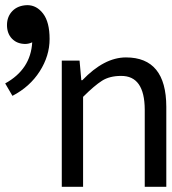

<svg xmlns="http://www.w3.org/2000/svg" viewBox="-42 -719 662 739"><path d="M515.1 -296.9Q514.6 -427.7 423.8 -426.8Q379.9 -426.8 350.6 -408.2Q321.3 -389.6 277.8 -346.2V0H195.8V-485.8H264.2L271 -410.2H274.9Q358.9 -498 442.9 -498Q597.7 -498 598.1 -308.1V0H515.1ZM63 -699.2Q99.1 -699.2 124 -666.5Q148.9 -633.8 148.9 -568.8Q148.9 -503.9 110.8 -444.3Q72.8 -384.8 5.9 -350.1L-22 -397.9Q76.2 -452.1 82 -556.2Q69.8 -550.3 56.2 -549.8Q23.9 -549.8 4.4 -569.8Q-15.1 -589.8 -15.1 -622.6Q-15.1 -655.3 5.9 -676.8Q26.9 -698.2 63 -699.2Z"/></svg>

Font: SourceCodePro-Regular
Style: Regular
Weight: 400
Monospace: yes
Designer: Paul D. Hunt
Foundry: Adobe Systems Incorporated
Version: Version 1.009;PS 1.000;hotconv 1.0.70;makeotf.lib2.5.5900